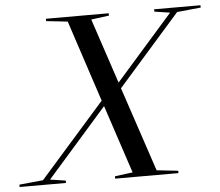

<svg xmlns="http://www.w3.org/2000/svg" viewBox="-102 -757 931 813"><g transform="rotate(-5 364.0 -350.0)"><path d="M355 0H624V-10L533 -20L413 -379L678 -680L779 -690V-700H582V-690L648 -680L405 -404L313 -680L389 -690V-700H122V-690L213 -680L327 -334L50 -20L-51 -10V0H146V-10L80 -20L335 -310L431 -20L355 -10Z"/></g></svg>

Font: Mazius Display Extra italic
Style: Regular
Weight: 400
Italic angle: -17°
Designer: Alberto Casagrande & Collletttivo
Foundry: Collletttivo
Version: Version 2.000;Glyphs 3.2 (3217)